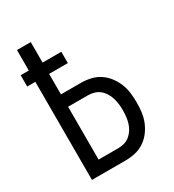

<svg xmlns="http://www.w3.org/2000/svg" viewBox="-178 -838 855 941"><g transform="rotate(-30 250.0 -367.5)"><path d="M64 0V-555H18V-619H64V-735H142V-619H248V-555H142V-439H254Q282 -439 309 -433Q336 -427 359 -412Q382 -397 399 -375Q416 -353 426.5 -327.5Q437 -302 440.5 -274.5Q444 -247 444 -220Q444 -192 440.5 -164.5Q437 -137 426.5 -111.5Q416 -86 399 -64Q382 -42 359 -27Q336 -12 309 -6Q282 0 254 0ZM142 -70H254Q272 -70 289 -75Q306 -80 319.5 -91.5Q333 -103 342.5 -118Q352 -133 357 -150Q362 -167 364 -184.5Q366 -202 366 -220Q366 -237 364 -254.5Q362 -272 357 -289Q352 -306 342.5 -321.5Q333 -337 319.5 -348Q306 -359 289 -364Q272 -369 254 -369H142Z"/></g></svg>

Font: Iosevka Fuck
Style: Regular
Weight: 400
Monospace: yes
Designer: Belleve Invis
Foundry: Belleve Invis
Version: Version 28.0.7; ttfautohint (v1.8.3)